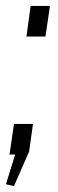

<svg xmlns="http://www.w3.org/2000/svg" viewBox="-30 -520 196 646"><path d="M81 -103 68 -10 17 106 -10 100 21 0H2L17 -103ZM138 -500 123 -397H59L73 -500Z"/></svg>

Font: Pathway Extreme 8pt Thin 12pt ExtraLight
Style: Italic
Weight: 250
Italic angle: -8°
Version: Version 1.001;gftools[0.9.26]